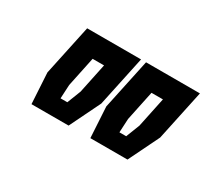

<svg xmlns="http://www.w3.org/2000/svg" viewBox="-55 -834 541 466"><g transform="rotate(30 215.0 -600.5)"><path d="M57 -487 52 -573 82 -714H233L203 -573L161 -487ZM111 -534.5H130L145 -573L162.5 -656.5H130.5L113 -573ZM222 -487 217 -573 247 -714H398L368 -573L326 -487ZM276 -534.5H295L310 -573L327.5 -656.5H295.5L278 -573Z"/></g></svg>

Font: Tourney Expanded SemiBold
Style: Italic
Weight: 600
Width: 7
Italic angle: -12°
Designer: Tyler Finck
Foundry: Etcetera Type Co
Version: Version 1.010; ttfautohint (v1.8.3)